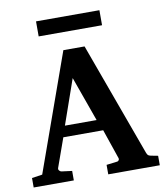

<svg xmlns="http://www.w3.org/2000/svg" viewBox="-93 -938 872 1014"><g transform="rotate(-10 343.0 -431.0)"><path d="M308.1 -533.2 224.1 -293H394ZM404.8 0V-50.8L463.9 -58.1Q468.8 -59.1 472.2 -64.5Q475.6 -69.8 473.1 -75.2L418.9 -233.9H205.1L149.9 -79.1Q147 -71.3 152.8 -64.9Q158.7 -58.6 164.1 -58.1L220.2 -50.8V0H4.9V-50.8L61 -59.1L285.2 -687H398.9L621.1 -77.1Q625 -67.9 628.7 -64.2Q632.3 -60.5 643.1 -58.1L681.2 -50.8V0ZM169.4 -781.2V-861.8H509.3V-781.2Z"/></g></svg>

Font: Charis SIL Phon
Style: Bold
Weight: 700
Foundry: SIL International
Version: Version 5.000